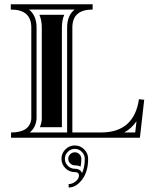

<svg xmlns="http://www.w3.org/2000/svg" viewBox="-20 -629 703 877"><path d="M382.6 96.4Q382.6 155.5 354.7 191.7Q327.4 227.5 293.5 227.5V211.9Q310.3 211.9 325.6 199.5Q340.8 187 340.8 172.6Q340.8 157.2 321.8 157.2Q296.6 157.2 278.7 139.3Q260.7 121.3 260.7 96.3Q260.7 71.3 278.7 53.3Q296.6 35.4 321.7 35.4Q346.7 35.4 364.6 53.3Q382.6 71.3 382.6 96.4ZM321.8 141.8Q327.1 141.8 331.5 142.8Q349.4 146.5 354.7 161.9Q367.2 134.8 367.2 96.4Q367.2 77.9 353.8 64.5Q340.3 51 321.8 51Q303.2 51 289.8 64.5Q276.4 77.9 276.4 96.4Q276.4 115 289.8 128.4Q303.2 141.8 321.8 141.8ZM351.6 96.4Q351.6 115.7 348.1 131.8Q342 128.9 334.7 127.4Q328.6 126.2 321.8 126.2Q309.6 126.2 300.7 117.4Q291.7 108.6 291.7 96.4Q291.7 84.2 300.7 75.4Q309.6 66.7 321.8 66.7Q334 66.7 342.8 75.4Q351.6 84.2 351.6 96.4ZM310.5 -23.9H441.4Q592.5 -23.9 614.7 -175.8L638.7 -173.3L619.1 0H30.5V-23.9Q116 -23.9 123 -85.9V-503.4Q123 -585.4 29.3 -585.4V-609.4H403.1V-585.4Q310.5 -585.4 310.5 -503.4ZM115.7 -23.9H286.6V-503.4Q286.6 -558.1 320.8 -585.4H112.5Q147 -557.9 147 -503.4V-85.9Q147 -84.5 146.7 -83.3Q142.6 -45.4 115.7 -23.9ZM603.5 -75.2Q581.5 -42.5 547.4 -23.9H597.7ZM162.4 -47.9Q168.5 -63 170.7 -80.6Q170.9 -83.3 170.9 -85.9V-503.4Q170.9 -536.1 159.9 -561.5H273.4Q262.7 -536.1 262.7 -503.4V-47.9Z"/></svg>

Font: itsadzokeS01
Style: Regular
Weight: 600
Width: 6
Version: Version 0.46